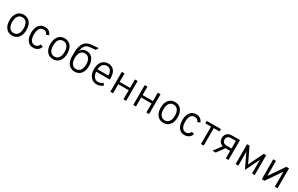

<svg xmlns="http://www.w3.org/2000/svg" viewBox="273 -2488 6643 4277"><g transform="rotate(30 3595.0 -350.0)"><path d="M276 12Q175 12 116.5 -59.8Q58 -131.5 58 -255Q58 -337.5 84.5 -397.5Q111 -457.5 160 -490.2Q209 -523 276 -523Q377.5 -523 435.8 -451.5Q494 -380 494 -256Q494 -173.5 467.5 -113.5Q441 -53.5 392 -20.8Q343 12 276 12ZM276 -54Q345 -54 383.8 -107.5Q422.5 -161 422.5 -256Q422.5 -351.5 383.8 -404.5Q345 -457.5 276 -457.5Q206 -457.5 167.8 -404.8Q129.5 -352 129.5 -255Q129.5 -159.5 168 -106.8Q206.5 -54 276 -54Z M816.5 12Q722 12 668 -59.2Q614 -130.5 614 -255Q614 -380.5 669.2 -451.8Q724.5 -523 821.5 -523Q883 -523 926.8 -493.2Q970.5 -463.5 990.5 -408L924 -383.5Q896.5 -457 822.5 -457Q756 -457 721.2 -405.5Q686.5 -354 686.5 -255Q686.5 -160 721 -107.2Q755.5 -54.5 818 -54.5Q858.5 -54.5 888.2 -76.5Q918 -98.5 929.5 -136.5L995.5 -114.5Q977.5 -54.5 930.5 -21.2Q883.5 12 816.5 12Z M1327.5 12Q1226.5 12 1168 -59.8Q1109.5 -131.5 1109.5 -255Q1109.5 -337.5 1136 -397.5Q1162.5 -457.5 1211.5 -490.2Q1260.5 -523 1327.5 -523Q1429 -523 1487.2 -451.5Q1545.5 -380 1545.5 -256Q1545.5 -173.5 1519 -113.5Q1492.5 -53.5 1443.5 -20.8Q1394.5 12 1327.5 12ZM1327.5 -54Q1396.5 -54 1435.2 -107.5Q1474 -161 1474 -256Q1474 -351.5 1435.2 -404.5Q1396.5 -457.5 1327.5 -457.5Q1257.5 -457.5 1219.2 -404.8Q1181 -352 1181 -255Q1181 -159.5 1219.5 -106.8Q1258 -54 1327.5 -54Z M1884 12Q1784.5 12 1725.2 -58.2Q1666 -128.5 1666 -254.5V-324Q1666 -460 1697 -540Q1728 -620 1785.2 -656.5Q1842.5 -693 1922 -699L2091.5 -712L2050.5 -644L1921 -633.5Q1868 -629 1833.2 -611.2Q1798.5 -593.5 1777 -557.2Q1755.5 -521 1742 -460.5Q1740 -450.5 1738.2 -443.2Q1736.5 -436 1735 -428.5Q1738.5 -435.5 1742.2 -442.8Q1746 -450 1750.5 -456.5Q1772 -486 1806.8 -504.5Q1841.5 -523 1891.5 -523Q1985.5 -523 2043.8 -452.5Q2102 -382 2102 -255.5Q2102 -129.5 2042.5 -58.8Q1983 12 1884 12ZM1884 -54Q1952.5 -54 1991.5 -106.8Q2030.5 -159.5 2030.5 -255.5Q2030.5 -351 1991.8 -404.2Q1953 -457.5 1884.5 -457.5Q1815 -457.5 1776.2 -404.8Q1737.5 -352 1737.5 -255Q1737.5 -159.5 1776.5 -106.8Q1815.5 -54 1884 -54Z M2450.5 12Q2382.5 12 2333.2 -22Q2284 -56 2257.5 -116.2Q2231 -176.5 2231 -256Q2231 -340.5 2258.8 -400.2Q2286.5 -460 2336 -491.5Q2385.5 -523 2450.5 -523Q2507 -523 2553 -496.5Q2599 -470 2626 -414.5Q2653 -359 2653 -272Q2653 -252.5 2651 -228.5H2303.5Q2310 -149.5 2346.5 -100Q2383 -50.5 2453 -50.5Q2484.5 -50.5 2513.5 -61.8Q2542.5 -73 2567.5 -96.5L2608.5 -49.5Q2580.5 -23 2539.8 -5.5Q2499 12 2450.5 12ZM2302.5 -290H2581.5Q2581.5 -337.5 2567 -376.5Q2552.5 -415.5 2523.5 -438.5Q2494.5 -461.5 2450.5 -461.5Q2391 -461.5 2349 -420.5Q2307 -379.5 2302.5 -290Z M2799.5 0V-511H2869.5V-294.5H3136.5V-511H3206.5V0H3136.5V-233H2869.5V0Z M3388.5 0V-511H3458.5V-294.5H3725.5V-511H3795.5V0H3725.5V-233H3458.5V0Z M4166 12Q4065 12 4006.5 -59.8Q3948 -131.5 3948 -255Q3948 -337.5 3974.5 -397.5Q4001 -457.5 4050 -490.2Q4099 -523 4166 -523Q4267.5 -523 4325.8 -451.5Q4384 -380 4384 -256Q4384 -173.5 4357.5 -113.5Q4331 -53.5 4282 -20.8Q4233 12 4166 12ZM4166 -54Q4235 -54 4273.8 -107.5Q4312.5 -161 4312.5 -256Q4312.5 -351.5 4273.8 -404.5Q4235 -457.5 4166 -457.5Q4096 -457.5 4057.8 -404.8Q4019.5 -352 4019.5 -255Q4019.5 -159.5 4058 -106.8Q4096.5 -54 4166 -54Z M4706.5 12Q4612 12 4558 -59.2Q4504 -130.5 4504 -255Q4504 -380.5 4559.2 -451.8Q4614.5 -523 4711.5 -523Q4773 -523 4816.8 -493.2Q4860.5 -463.5 4880.5 -408L4814 -383.5Q4786.5 -457 4712.5 -457Q4646 -457 4611.2 -405.5Q4576.5 -354 4576.5 -255Q4576.5 -160 4611 -107.2Q4645.5 -54.5 4708 -54.5Q4748.5 -54.5 4778.2 -76.5Q4808 -98.5 4819.5 -136.5L4885.5 -114.5Q4867.5 -54.5 4820.5 -21.2Q4773.5 12 4706.5 12Z M5130.5 0V-449.5H4982V-511H5349.5V-449.5H5200.5V0Z M5426 0 5574.5 -201Q5523 -216 5493.5 -255.8Q5464 -295.5 5464 -352.5Q5464 -424.5 5510.5 -467.8Q5557 -511 5635 -511H5839V0H5769V-192.5H5649.5L5510.5 0ZM5642.5 -254.5H5769V-449.5H5642.5Q5592 -449.5 5563.2 -423.5Q5534.5 -397.5 5534.5 -352Q5534.5 -306.5 5563.2 -280.5Q5592 -254.5 5642.5 -254.5Z M6267 9 6113 -311Q6106 -325.5 6100.2 -338.2Q6094.5 -351 6088.5 -365.5Q6089.5 -355 6090.5 -340.5Q6091.5 -326 6091.5 -311V0H6021.5V-511H6084.5L6247.5 -171.5Q6254.5 -157 6259 -147.2Q6263.5 -137.5 6267 -128Q6271 -137.5 6275.5 -147.2Q6280 -157 6287 -171.5L6450 -511H6512.5V0H6443V-305.5Q6443 -321 6443.8 -335.8Q6444.5 -350.5 6445.5 -361Q6439.5 -346 6433.8 -333.2Q6428 -320.5 6420.5 -305.5Z M6695 0V-511H6765V-124L7030 -511H7100V0H7030V-386.5L6765 0Z"/></g></svg>

Font: Overpass Light
Style: Regular
Weight: 300
Designer: Delve Withrington, Dave Bailey, Thomas Jockin
Foundry: Delve Fonts LLC
Version: Version 4.000; ttfautohint (v1.8.3)